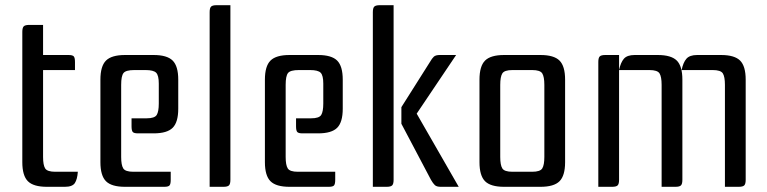

<svg xmlns="http://www.w3.org/2000/svg" viewBox="-20 -720 2958 740"><path d="M244 -508Q260 -508 264.5 -502.5Q269 -497 269 -481V-450H146V-115Q146 -84 154 -71Q162 -58 193 -58H280Q278 -29 268.5 -14.5Q259 0 230 0H161Q109 0 87.5 -21.5Q66 -43 66 -95V-597Q66 -613 71.5 -618.5Q77 -624 93 -624H146V-508Z M638 -58V-27Q638 -11 633.5 -5.5Q629 0 613 0H462Q410 0 388.5 -21.5Q367 -43 367 -95V-413Q367 -465 388.5 -486.5Q410 -508 462 -508H572Q624 -508 645.5 -486.5Q667 -465 667 -413V-301Q667 -249 645.5 -227.5Q624 -206 572 -206H512Q496 -206 491.5 -211.5Q487 -217 487 -233V-264H545Q576 -264 584 -277Q592 -290 592 -321V-398Q592 -429 582 -439.5Q572 -450 541 -450H498Q465 -450 456 -438.5Q447 -427 447 -393V-115Q447 -84 455 -71Q463 -58 494 -58Z M868 -700V-27Q868 -11 862.5 -5.5Q857 0 841 0H788V-673Q788 -689 793.5 -694.5Q799 -700 815 -700Z M1272 -58V-27Q1272 -11 1267.5 -5.5Q1263 0 1247 0H1096Q1044 0 1022.5 -21.5Q1001 -43 1001 -95V-413Q1001 -465 1022.5 -486.5Q1044 -508 1096 -508H1206Q1258 -508 1279.5 -486.5Q1301 -465 1301 -413V-301Q1301 -249 1279.5 -227.5Q1258 -206 1206 -206H1146Q1130 -206 1125.5 -211.5Q1121 -217 1121 -233V-264H1179Q1210 -264 1218 -277Q1226 -290 1226 -321V-398Q1226 -429 1216 -439.5Q1206 -450 1175 -450H1132Q1099 -450 1090 -438.5Q1081 -427 1081 -393V-115Q1081 -84 1089 -71Q1097 -58 1128 -58Z M1497 -27Q1497 -11 1491.5 -5.5Q1486 0 1470 0H1417V-673Q1417 -689 1422.5 -694.5Q1428 -700 1444 -700H1497ZM1527 -307 1637 -481Q1645 -495 1652 -501.5Q1659 -508 1675 -508H1738L1586 -282L1748 0H1679Q1663 0 1656 -6.5Q1649 -13 1641 -27L1527 -243Z M1828 -413Q1828 -465 1849.5 -486.5Q1871 -508 1923 -508H2063Q2115 -508 2136.5 -486.5Q2158 -465 2158 -413V-95Q2158 -43 2136.5 -21.5Q2115 0 2063 0H1923Q1871 0 1849.5 -21.5Q1828 -43 1828 -95ZM1955 -450Q1924 -450 1916 -437Q1908 -424 1908 -393V-115Q1908 -84 1916 -71Q1924 -58 1955 -58H2031Q2062 -58 2070 -71Q2078 -84 2078 -115V-393Q2078 -424 2070 -437Q2062 -450 2031 -450Z M2610 -27Q2610 -11 2604.5 -5.5Q2599 0 2583 0H2530V-393Q2530 -424 2522 -437Q2514 -450 2483 -450H2366V-27Q2366 -11 2360.5 -5.5Q2355 0 2339 0H2286V-481Q2286 -497 2291.5 -502.5Q2297 -508 2313 -508H2366V-450Q2372 -479 2384.5 -493.5Q2397 -508 2426 -508H2515Q2567 -508 2588.5 -486.5Q2610 -465 2610 -413ZM2854 -27Q2854 -11 2848.5 -5.5Q2843 0 2827 0H2774V-393Q2774 -424 2766 -437Q2758 -450 2727 -450H2607Q2613 -479 2625.5 -493.5Q2638 -508 2667 -508H2759Q2811 -508 2832.5 -486.5Q2854 -465 2854 -413Z"/></svg>

Font: Rationale
Style: Regular
Weight: 400
Designer: Cyreal (www.cyreal.org)
Foundry: Cyreal (www.cyreal.org)
Version: Version 1.011